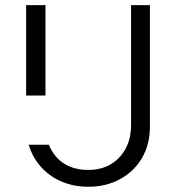

<svg xmlns="http://www.w3.org/2000/svg" viewBox="-20 -710 675 736"><path d="M196.3 -23.4Q142.6 -52.7 111.3 -105.5Q104.5 -117.2 99.1 -129.9Q93.8 -142.6 89.8 -155.3H167Q172.9 -141.6 180.7 -128.9Q188.5 -116.2 198.2 -105.5Q242.2 -58.6 318.4 -58.6Q391.6 -58.6 436.5 -105.5Q482.4 -153.3 482.4 -231.4V-690.4H554.7V-224.6Q554.7 -156.2 524.4 -104.5Q494.1 -52.7 440.4 -23.4Q386.7 5.9 318.4 5.9Q251 5.9 196.3 -23.4ZM80.1 -690.4H154.3V-343.8H80.1Z"/></svg>

Font: Dinish
Style: Regular
Weight: 400
Designer: Bert Driehuis
Foundry: Playbeing
Version: Version 3.006; git-39231f3c-release